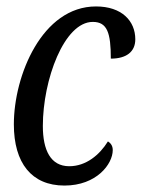

<svg xmlns="http://www.w3.org/2000/svg" viewBox="-20 -566 440 596"><path d="M180 10C280 10 330 -57 330 -100C330 -112 325 -121 315 -127C289 -85 247 -50 195 -50C137 -50 113 -100 113 -175C113 -318 179 -498 268 -498C313 -498 324 -464 324 -384C372 -384 400 -405 400 -444C400 -501 358 -546 278 -546C111 -546 23 -332 23 -180C23 -60 78 10 180 10Z"/></svg>

Font: Noto Serif ExtraCondensed
Style: Italic
Weight: 400
Width: 2
Italic angle: -12°
Designer: Monotype Design Team
Foundry: Monotype Imaging Inc.
Version: Version 2.014